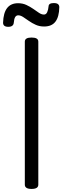

<svg xmlns="http://www.w3.org/2000/svg" viewBox="-25 -1219 408 1253"><path d="M181 14Q159 14 148 7Q137 0 137 -14V-947Q137 -961 148 -967.5Q159 -974 181 -974Q203 -974 214 -967.5Q225 -961 225 -947V-14Q225 0 214 7Q203 14 181 14ZM29 -1044Q-5 -1044 -5 -1071Q-3 -1135 21.5 -1166.5Q46 -1198 93 -1198Q123 -1198 147.5 -1186.5Q172 -1175 192 -1161Q212 -1147 229 -1135.5Q246 -1124 262 -1124Q276 -1124 283 -1139.5Q290 -1155 292 -1178Q293 -1199 326 -1199Q345 -1199 353.5 -1192Q362 -1185 362 -1172Q361 -1110 337 -1078Q313 -1046 263 -1046Q233 -1046 208.5 -1057Q184 -1068 163.5 -1082.5Q143 -1097 126 -1108Q109 -1119 94 -1119Q81 -1119 74 -1107.5Q67 -1096 65 -1071Q64 -1058 55 -1051Q46 -1044 29 -1044Z"/></svg>

Font: Playwrite IT Trad
Style: Regular
Weight: 400
Designer: Veronika Burian, José Scaglione
Foundry: TypeTogether
Version: Version 1.002